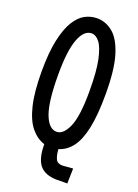

<svg xmlns="http://www.w3.org/2000/svg" viewBox="-147 -693 645 898"><g transform="rotate(20 175.0 -244.0)"><path d="M274 143Q207 147 175.5 116Q144 85 144 7Q106 -5 77 -40Q48 -75 32 -141Q16 -207 16 -309Q16 -403 29.5 -465.5Q43 -528 65.5 -564.5Q88 -601 116.5 -616Q145 -631 176 -631Q219 -631 255 -601.5Q291 -572 312.5 -502.5Q334 -433 334 -311Q334 -207 320 -141Q306 -75 279 -40Q252 -5 214 6Q216 37 224.5 54.5Q233 72 258 72L310 68L308 143ZM178 -67Q211 -67 234.5 -119.5Q258 -172 258 -297Q258 -397 246 -453Q234 -509 215.5 -532.5Q197 -556 176 -556Q138 -556 116 -498.5Q94 -441 94 -322Q94 -187 116.5 -127Q139 -67 178 -67Z"/></g></svg>

Font: Inconsolata ExtraCondensed SemiBold
Style: Regular
Weight: 600
Width: 2
Monospace: yes
Designer: Raph Levien, Cyreal, Brenton Simpson
Foundry: Raph Levien, Cyreal, Google
Version: Version 3.001; ttfautohint (v1.8.2.53-6de2)